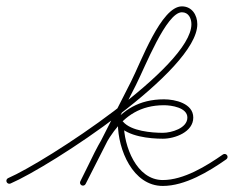

<svg xmlns="http://www.w3.org/2000/svg" viewBox="-23 -582 752 618"><path d="M-1.7 3.8C0.4 8.6 6 10.8 10.8 8.7C140.9 -47.6 612.1 -354.3 612.1 -504C612.1 -533.7 594.7 -561.5 562.5 -561.5C495.4 -561.5 430.5 -381.4 398.7 -319.3C398.7 -319.3 398.7 -319.3 398.7 -319.3C398.7 -319.3 398.7 -319.3 398.7 -319.3C344.3 -212.3 289.9 -105.3 235.5 1.7C233.2 6.4 235 12.1 239.7 14.5C244.4 16.8 250.1 15 252.5 10.3C306.9 -96.7 361.3 -203.7 415.7 -310.7C415.7 -310.7 415.7 -310.7 415.6 -310.7C415.6 -310.7 415.6 -310.7 415.6 -310.7C443.1 -364.3 512.2 -542.5 562.5 -542.5C583.9 -542.5 593.1 -523 593.1 -504C593.1 -366.4 124.8 -61.4 3.2 -8.7C-1.6 -6.6 -3.8 -1 -1.7 3.8ZM252.4 10.4C252.4 10.4 252.4 10.4 252.4 10.4C311.9 -104.8 352.4 -243.3 505 -243.3C528.6 -243.3 580.1 -235.8 580.1 -203.6C580.1 -169.1 528.3 -154.5 501.3 -154.5C464.7 -154.5 398.8 -160.1 373.2 -190.2C370.5 -193.3 366.4 -193.8 362.8 -192.6C359.3 -191.3 356.5 -188.1 356.5 -184C356.5 -101.6 403.9 16.5 501 16.5C572.7 16.5 649 -29.7 705.4 -69.2C709.7 -72.2 710.8 -78.2 707.8 -82.4C704.8 -86.7 698.8 -87.8 694.6 -84.8C694.6 -84.8 694.6 -84.8 694.6 -84.8C641.7 -47.8 568.4 -2.5 501 -2.5C415.6 -2.5 375.5 -112.8 375.5 -184C375.5 -188.1 370 -188.2 365.1 -186.4C360.3 -184.6 356.1 -181 358.8 -177.8C388.7 -142.7 458.2 -135.5 501.3 -135.5C539.8 -135.5 599.1 -157 599.1 -203.6C599.1 -249.1 540.8 -262.3 505 -262.3C342.4 -262.3 298.9 -121 235.6 1.6C233.2 6.3 235 12 239.6 14.4C244.3 16.8 250 15 252.4 10.4Z"/></svg>

Font: FRB American Cursive Extralight
Style: Italic
Weight: 200
Italic angle: -25°
Version: Version 2.0;Modular Font Editor K font №1